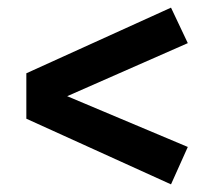

<svg xmlns="http://www.w3.org/2000/svg" viewBox="-20 -588 550 503"><path d="M49 -277V-396L428 -568L472 -475L156 -336L472 -203L428 -105Z"/></svg>

Font: Qnwhxotralxmqkhsjrfbfhwcoqn
Style: Regular
Weight: 500
Designer: Carrois Corporate & Edenspiekermann
Foundry: Carrois Corporate GbR & Edenspiekermann AG
Version: Version 2.001